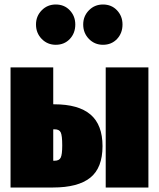

<svg xmlns="http://www.w3.org/2000/svg" viewBox="-20 -834 707 854"><path d="M228 -634.8Q190.9 -634.8 165.5 -660.9Q140.1 -687 140.1 -725.1Q140.1 -762.2 165.5 -788.1Q190.9 -814 228 -814Q266.1 -814 290.5 -788.1Q314.9 -762.2 314.9 -725.1Q314.9 -686.5 290.5 -660.6Q266.1 -634.8 228 -634.8ZM524.9 -725.1Q524.9 -686.5 500.5 -660.6Q476.1 -634.8 438 -634.8Q400.9 -634.8 375.5 -660.9Q350.1 -687 350.1 -725.1Q350.1 -762.2 375.5 -788.1Q400.9 -814 438 -814Q476.1 -814 500.5 -788.1Q524.9 -762.2 524.9 -725.1ZM221.2 -370.1Q329.1 -370.1 382.6 -324.5Q436 -278.8 436 -184.1Q436 -87.4 381.6 -43.7Q327.1 0 215.8 0H26.9V-534.2H216.8V-370.1ZM450.2 -534.2H640.1V0H450.2ZM223.1 -119.1Q243.2 -119.1 250 -132.8Q256.8 -146.5 256.8 -187Q256.8 -231 250.2 -244.9Q243.7 -258.8 223.1 -258.8H216.8V-119.1Z"/></svg>

Font: Fira Sans Compressed Heavy
Style: Regular
Weight: 900
Width: 1
Designer: Carrois Corporate & Edenspiekermann AG
Foundry: Carrois Corporate GbR & Edenspiekermann AG
Version: Version 4.203;PS 004.203;hotconv 1.0.88;makeotf.lib2.5.64775